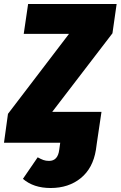

<svg xmlns="http://www.w3.org/2000/svg" viewBox="-51 -716 605 963"><path d="M513 -549 211 -155H458L435 0L430 36Q415 128 354 177.5Q293 227 203 227Q117 227 64 181L138 73Q154 82 166.5 86.5Q179 91 195 91Q239 91 246 36L251 0H-31L-11 -145L295 -546H68L90 -696H534Z"/></svg>

Font: Fira Sans Condensed Black
Style: Italic
Weight: 900
Width: 3
Italic angle: -8°
Designer: Carrois Corporate & Edenspiekermann AG
Foundry: Carrois Corporate GbR & Edenspiekermann AG
Version: Version 4.203